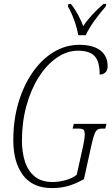

<svg xmlns="http://www.w3.org/2000/svg" viewBox="-20 -951 570 981"><path d="M246 10Q147 10 97.5 -56Q48 -122 48 -235Q48 -339 74.5 -427.5Q101 -516 147.5 -582.5Q194 -649 255 -685.5Q316 -722 385 -722Q455 -722 492.5 -693.5Q530 -665 530 -612Q530 -592 518.5 -581Q507 -570 489 -570Q490 -634 464.5 -663Q439 -692 379 -692Q322 -692 270 -656Q218 -620 178 -557Q138 -494 115 -410.5Q92 -327 92 -231Q92 -175 107 -127Q122 -79 156.5 -50Q191 -21 249 -21Q280 -21 315 -30.5Q350 -40 372 -58L406 -211Q413 -247 413 -261Q413 -283 406.5 -288.5Q400 -294 379 -294H351L357 -318H524L518 -294H502Q487 -294 478.5 -289Q470 -284 463 -266.5Q456 -249 447 -209L409 -36Q369 -13 330.5 -1.5Q292 10 246 10ZM380 -771Q374 -806 360 -845.5Q346 -885 327 -918L330 -931H342Q361 -908 378.5 -876Q396 -844 405 -817Q424 -846 451.5 -876Q479 -906 509 -931H523L520 -918Q488 -881 461.5 -844Q435 -807 418 -771Z"/></svg>

Font: Noto Serif ExtraCondensed ExtraLight
Style: Italic
Weight: 200
Width: 2
Italic angle: -12°
Designer: Monotype Design Team
Foundry: Monotype Imaging Inc.
Version: Version 2.014; ttfautohint (v1.8.4.7-5d5b)